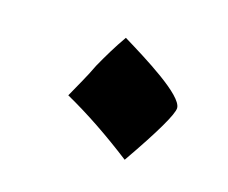

<svg xmlns="http://www.w3.org/2000/svg" viewBox="-42 -302 330 278"><g transform="rotate(15 122.5 -163.5)"><path d="M162 -78C198 -130 216 -161 216 -170C216 -189 154 -227 118 -249C106 -232 96 -215 87 -199C79 -182 69 -165 59 -147C93 -128 127 -105 162 -78Z"/></g></svg>

Font: Noto Naskh Arabic UI
Style: Bold
Weight: 700
Designer: Monotype Design Team, David Williams, Mohamad Dakak and Nizar Qandah
Foundry: Monotype Imaging Inc.
Version: Version 2.016